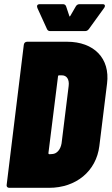

<svg xmlns="http://www.w3.org/2000/svg" viewBox="-20 -900 535 920"><path d="M159 -862 205 -761C208 -754 213 -751 221 -751H387C395 -751 401 -754 406 -761L479 -862C486 -872 483 -880 472 -880H361C353 -880 347 -876 343 -869L317 -824C315 -820 313 -820 312 -824L297 -869C295 -876 289 -880 282 -880H171C159 -880 155 -873 159 -862ZM24 0H215C345 0 441 -80 456 -200L493 -500C508 -620 431 -700 301 -700H110C101 -700 95 -694 94 -685L12 -15C10 -6 16 0 24 0ZM212 -166 258 -534C258 -537 260 -539 263 -539H277C300 -539 313 -519 309 -488L275 -213C270 -183 252 -163 231 -162L217 -161C214 -161 212 -163 212 -166Z"/></svg>

Font: Barlow Condensed Black
Style: Italic
Weight: 900
Width: 3
Italic angle: -7°
Designer: Jeremy Tribby
Foundry: Tribby Type
Version: Version 1.422;hotconv 1.0.109;makeotfexe 2.5.65596